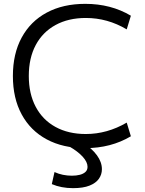

<svg xmlns="http://www.w3.org/2000/svg" viewBox="-20 -760 756 998"><path d="M423.3 10Q307.7 10 223 -35.5Q138.3 -81 92.7 -165.2Q47 -249.3 47 -365Q47 -480.7 92.7 -564.8Q138.3 -649 223 -694.5Q307.7 -740 423.3 -740Q556.7 -740 660.3 -678.3L638.7 -607.3Q539 -666.6 426 -666.6Q335.4 -666.6 268.5 -629.9Q201.7 -593.3 165.7 -525.8Q129.7 -458.3 129.7 -365Q129.7 -272.7 165.7 -204.7Q201.7 -136.7 268.5 -100.1Q335.4 -63.4 426 -63.4Q537 -63.4 638.7 -122.7L660.3 -51.7Q556.7 10 423.3 10ZM359.7 218Q298.3 218 249.3 197L263.3 134.3Q284 143.9 307 148.6Q330 153.3 353.7 153.3Q376.7 153.3 394.8 148.6Q413 143.9 424 133.9Q435 124 435 107Q435 82.3 409.8 54.5Q384.6 26.7 337.7 0L409.7 -19.7Q458 11.7 483.9 47.2Q509.7 82.7 509.7 119.6Q509.7 147 494 169.3Q478.3 191.7 445.3 204.8Q412.3 218 359.7 218Z"/></svg>

Font: M PLUS 1 Thin
Style: Regular
Weight: 100
Designer: Coji Morishita
Foundry: UNDERFOREST DESIGN
Version: Version 1.001